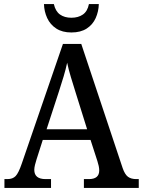

<svg xmlns="http://www.w3.org/2000/svg" viewBox="-20 -932 708 952"><path d="M2 0V-44H17Q43 -44 57.5 -59Q72 -74 88 -121L292 -714H383L588 -99Q599 -67 614.5 -55.5Q630 -44 656 -44H668V0H396V-44H421Q472 -44 472 -87Q472 -97 469.5 -109Q467 -121 463 -133L429 -238H192L161 -141Q157 -129 153.5 -114.5Q150 -100 150 -90Q150 -44 206 -44H233V0ZM211 -291H412L356 -470Q343 -512 331.5 -549.5Q320 -587 313 -621Q306 -588 295.5 -553Q285 -518 272 -478ZM334 -771Q289 -771 259 -790.5Q229 -810 214 -842.5Q199 -875 198 -912H247Q255 -876 277.5 -860Q300 -844 334 -844Q368 -844 391 -860Q414 -876 421 -912H470Q469 -875 454.5 -842.5Q440 -810 410 -790.5Q380 -771 334 -771Z"/></svg>

Font: Noto Serif Bengali SemiCondensed Medium
Style: Regular
Weight: 500
Width: 4
Designer: Juan Bruce, Universal Thirst, Indian Type Foundry and the Monotype Design Team.
Foundry: Monotype Imaging Inc.
Version: Version 2.003; ttfautohint (v1.8.4.7-5d5b)